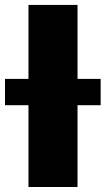

<svg xmlns="http://www.w3.org/2000/svg" viewBox="-64 -747 422 767"><path d="M245.7 -727.3V-431.8H338.1V-326.7H245.7V0H49.7V-326.7H-44V-431.8H49.7V-727.3Z"/></svg>

Font: Karasuma Gothic
Style: Black
Weight: 900
Designer: Rasmus Andersson / Ryoko Nishizuka
Foundry: Genbu
Version: Version 1.00